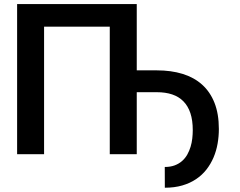

<svg xmlns="http://www.w3.org/2000/svg" viewBox="-20 -747 1161 930"><path d="M642.4 -406.2H740.1Q808.6 -406.2 864.2 -389.2Q919.7 -372.2 958.8 -337.2Q997.9 -302.2 1019 -248.8Q1040.1 -195.3 1040.1 -122.2Q1040.1 -85.9 1033.9 -50.8Q1027.7 -15.6 1014.2 16Q1000.7 47.6 979.8 74.4Q958.8 101.2 929.7 120.7Q900.6 140.3 862.9 151.3Q825.3 162.3 778.4 162.3L778.1 61.8Q805.4 61.8 826.2 54Q846.9 46.2 862 32.8Q877.1 19.5 887.1 1.8Q897 -16 903.1 -35.9Q909.1 -55.8 911.4 -76.5Q913.7 -97.3 913.7 -116.5Q913.7 -164.4 902.2 -199Q890.6 -233.7 868.4 -256.2Q846.2 -278.8 813.9 -289.6Q781.6 -300.4 740.1 -300.4H642.4V0H511.7V-617.9H193.5V0H62.9V-727.3H642.4Z"/></svg>

Font: Interop SemBd
Style: Regular
Weight: 600
Designer: Rasmus Andersson, Google, Jang Haemin
Foundry: jhaemin
Version: Version 1.008